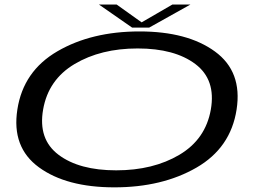

<svg xmlns="http://www.w3.org/2000/svg" viewBox="-20 -820 1142 846"><path d="M484 5.5Q272.5 5.5 151.5 -82.8Q30.5 -171 56.5 -337.5Q82.5 -506.5 233 -594Q383.5 -681.5 594.8 -681.5Q806 -681.5 927.2 -593Q1048.5 -504.5 1022.5 -337.5Q996.5 -168.5 845.8 -81.5Q695 5.5 484 5.5ZM492 -69.5Q655 -69.5 770.5 -138Q886 -206.5 909 -337.5Q932 -469 840.8 -537.8Q749.5 -606.5 586.5 -606.5Q424 -606.5 308.5 -537.8Q193 -469 170 -337.5Q147 -206.5 238 -138Q329 -69.5 492 -69.5ZM562 -698.5 416 -800H494L604 -721.5L739.5 -800H819L637.5 -698.5Z"/></svg>

Font: Anybody UltraExpanded Regular
Style: Italic
Weight: 400
Width: 9
Italic angle: -10°
Designer: Tyler Finck
Foundry: Etcetera Type Company
Version: Version 1.010; ttfautohint (v1.8.3) -l 8 -r 50 -G 200 -x 14 